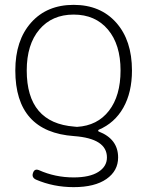

<svg xmlns="http://www.w3.org/2000/svg" viewBox="-20 -550 606 790"><path d="M90 -260Q90 -44 286 -29Q288 -29 291.5 -28.5Q295 -28 297 -28Q381 -33 428.5 -94.5Q476 -156 476 -260Q476 -367 424 -428.5Q372 -490 283 -490Q194 -490 142 -428.5Q90 -367 90 -260ZM285 10Q43 -7 43 -260Q43 -384 108 -457Q173 -530 283 -530Q393 -530 458 -457Q523 -384 523 -260Q523 -170 487.5 -107Q452 -44 386 -16Q384 -15 384 -12.5Q384 -10 386 -9Q466 22 466 98Q466 153 418 186.5Q370 220 283 220Q200 220 128 189Q109 180 116 161Q122 143 140 150Q207 180 283 180Q349 180 384.5 157.5Q420 135 420 98Q420 20 285 10Z"/></svg>

Font: Rounded Mplus 1c Light
Style: Regular
Weight: 300
Version: Version 1.059.20150529